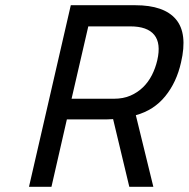

<svg xmlns="http://www.w3.org/2000/svg" viewBox="-20 -715 722 735"><path d="M390 -258H236L177 0H91L251 -695H498Q608 -695 653.5 -641Q699 -587 673 -476Q656 -400 612.5 -346.5Q569 -293 500 -274L567 0H475L413 -259ZM582 -484Q597 -549 570.5 -581.5Q544 -614 479 -614H318L254 -337H416Q452 -337 479.5 -349Q507 -361 527.5 -381Q548 -401 561.5 -427.5Q575 -454 582 -484Z"/></svg>

Font: Panefresco 500wt
Style: Italic
Weight: 700
Foundry: Campivisivi & Chank Co
Version: Version 1.000